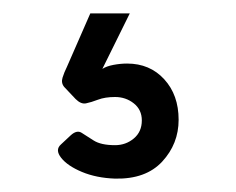

<svg xmlns="http://www.w3.org/2000/svg" viewBox="-20 -47 353 287"><path d="M152 220Q124 219 102.5 210Q81 201 71.5 189Q62 177 71 169L86 155Q95 147 102 151.5Q109 156 120 163Q131 170 152 170Q168 170 180 160Q192 150 192 133Q192 117 180 107.5Q168 98 152 98Q137 98 126.5 102Q116 106 108.5 107.5Q101 109 93 101L76 83Q71 77 73.5 69Q76 61 80 53L115 -27H174L133 56Q139 52 149.5 50Q160 48 170 48Q204 48 225.5 71.5Q247 95 247 132Q247 168 222.5 194.5Q198 221 152 220Z"/></svg>

Font: Rubik Light
Style: Regular
Weight: 400
Version: Version 2.101